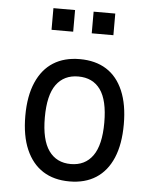

<svg xmlns="http://www.w3.org/2000/svg" viewBox="-52 -752 642 804"><g transform="rotate(5 269.0 -349.5)"><path d="M270 9Q204 9 158 -20.5Q112 -50 87 -107.5Q62 -165 62 -249Q62 -332 87 -389.5Q112 -447 158 -476Q204 -505 269 -505Q335 -505 381 -476Q427 -447 451.5 -389.5Q476 -332 476 -249Q476 -165 451.5 -107.5Q427 -50 381 -20.5Q335 9 270 9ZM269 -64Q329 -64 361.5 -109.5Q394 -155 394 -249Q394 -343 362 -387.5Q330 -432 269 -432Q209 -432 176.5 -387.5Q144 -343 144 -249Q144 -155 176.5 -109.5Q209 -64 269 -64ZM309 -617V-708H400V-617ZM140 -617V-708H231V-617Z"/></g></svg>

Font: Nunito Sans 7pt Condensed
Style: Regular
Weight: 400
Width: 3
Designer: Vernon Adams
Foundry: Vernon Adams
Version: Version 3.101;gftools[0.9.27]